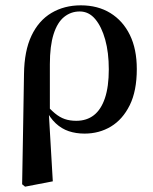

<svg xmlns="http://www.w3.org/2000/svg" viewBox="-20 -488 572 720"><path d="M63 203 67 -27 70 -210Q71 -297 98 -354Q125 -411 173 -439.5Q221 -468 283 -468Q347 -468 394 -439Q441 -410 467 -357Q493 -304 493 -229Q493 -147 466.5 -93.5Q440 -40 396 -13.5Q352 13 297 13Q265 13 238 4Q211 -5 189 -25.5Q167 -46 151 -79L149 -90L147 -102Q168 -78 186 -63Q204 -48 223 -41.5Q242 -35 266 -35Q305 -35 332 -56Q359 -77 373.5 -120Q388 -163 388 -228Q388 -291 374.5 -339.5Q361 -388 337 -416.5Q313 -445 279 -445Q246 -445 220.5 -424.5Q195 -404 181 -360Q167 -316 167 -247V-71L163 -65L178 192L74 212Z"/></svg>

Font: Source Serif 4 60pt SemiBold
Style: Regular
Weight: 600
Version: Version 4.004;hotconv 1.0.116;makeotfexe 2.5.65601